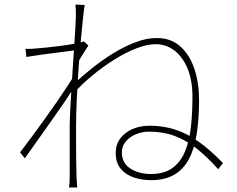

<svg xmlns="http://www.w3.org/2000/svg" viewBox="-20 -797 1040 843"><path d="M938 -54Q889 -109 842.5 -145.5Q796 -182 746 -200.5Q696 -219 634 -219Q604 -219 576.5 -207.5Q549 -196 532 -175.5Q515 -155 515 -128Q515 -81 552.5 -57Q590 -33 642 -33Q702 -33 738 -60Q774 -87 793 -133.5Q812 -180 818.5 -241.5Q825 -303 825 -372Q825 -444 803.5 -496Q782 -548 745.5 -575.5Q709 -603 663 -603Q626 -603 578.5 -584.5Q531 -566 481.5 -535Q432 -504 386 -466Q340 -428 306 -390L309 -433Q341 -463 383.5 -497Q426 -531 474 -561Q522 -591 572 -610.5Q622 -630 668 -630Q731 -630 772 -593Q813 -556 833.5 -494.5Q854 -433 854 -359Q854 -274 843.5 -208Q833 -142 808.5 -97Q784 -52 743.5 -29Q703 -6 644 -6Q604 -6 568.5 -17.5Q533 -29 510.5 -55.5Q488 -82 488 -126Q488 -162 508 -189Q528 -216 562 -230.5Q596 -245 637 -245Q726 -245 800.5 -206.5Q875 -168 959 -81ZM320 -578Q313 -577 288.5 -573.5Q264 -570 231 -566Q198 -562 162.5 -557Q127 -552 96 -547L92 -583Q104 -582 115 -582.5Q126 -583 136 -584Q153 -585 181 -588Q209 -591 241 -595Q273 -599 302 -604Q331 -609 349 -615L368 -597Q359 -583 348.5 -566.5Q338 -550 328 -533Q318 -516 310 -501L307 -417Q289 -387 263 -349Q237 -311 207 -268.5Q177 -226 146.5 -183Q116 -140 89 -102L68 -128Q86 -151 113 -187.5Q140 -224 170 -265.5Q200 -307 228 -347.5Q256 -388 277 -420Q298 -452 306 -468L312 -544ZM313 -718Q313 -731 313 -747Q313 -763 311 -777L352 -775Q349 -760 344.5 -717.5Q340 -675 334.5 -615.5Q329 -556 324.5 -489.5Q320 -423 317 -358.5Q314 -294 314 -242Q314 -192 314 -158Q314 -124 314.5 -93Q315 -62 316 -19Q317 -6 317.5 4.5Q318 15 319 26H283Q284 21 285 7.5Q286 -6 286 -18Q286 -66 286 -98.5Q286 -131 286 -163Q286 -195 286 -242Q286 -264 288 -305Q290 -346 293 -396.5Q296 -447 299.5 -499.5Q303 -552 306 -598.5Q309 -645 311 -677Q313 -709 313 -718Z"/></svg>

Font: Noto Sans TC
Style: Regular
Weight: 100
Designer: Ryoko NISHIZUKA 西塚涼子 (kana, bopomofo & ideographs); Paul D. Hunt (Latin, Greek & Cyrillic); Sandoll Communications 산돌커뮤니
Foundry: Adobe
Version: Version 2.004;hotconv 1.0.118;makeotfexe 2.5.65603